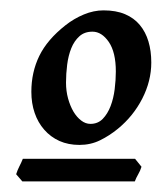

<svg xmlns="http://www.w3.org/2000/svg" viewBox="-20 -631 308 365"><path d="M200.2 -495.1Q200.2 -531.7 186.8 -551.3Q173.3 -570.8 155.8 -570.8Q140.6 -570.8 130.9 -562Q121.1 -553.2 115.5 -539.3Q109.9 -525.4 107.7 -508.1Q105.5 -490.7 105.5 -474.1Q105.5 -458 109.4 -443.8Q113.3 -429.7 119.6 -418.9Q126 -408.2 134.3 -401.9Q142.6 -395.5 151.9 -395.5Q166 -395.5 175.3 -405Q184.6 -414.6 190.2 -429.2Q195.8 -443.8 198 -461.4Q200.2 -479 200.2 -495.1ZM249 -314Q246.6 -306.2 242.7 -299.6Q238.8 -293 236.3 -286.1H22.5L10.7 -299.8Q13.2 -307.6 16.8 -314.7Q20.5 -321.8 23.4 -329.1H236.8ZM267.6 -512.2Q267.6 -477.1 250.5 -443.6Q233.4 -410.2 204.1 -386.2Q188 -373 170.2 -364.3Q152.3 -355.5 130.9 -355.5Q109.9 -355.5 93 -363Q76.2 -370.6 64.2 -384.3Q52.2 -397.9 45.9 -416.3Q39.6 -434.6 39.6 -456.5Q39.6 -493.7 54.7 -524.7Q69.8 -555.7 104.5 -583Q120.6 -595.7 139.4 -603.5Q158.2 -611.3 176.8 -611.3Q200.7 -611.3 217.8 -604Q234.9 -596.7 245.8 -583.5Q256.8 -570.3 262.2 -552.2Q267.6 -534.2 267.6 -512.2Z"/></svg>

Font: Gentium Basic
Style: Bold Italic
Weight: 700
Italic angle: -8°
Designer: J. Victor Gaultney and Annie Olsen
Foundry: SIL International
Version: Version 1.102; 2013; Maintenance release